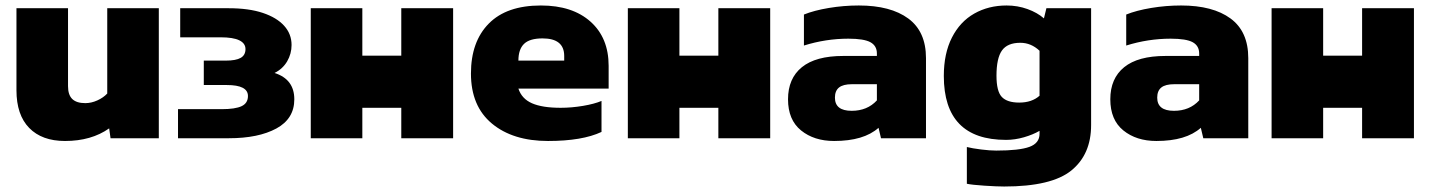

<svg xmlns="http://www.w3.org/2000/svg" viewBox="-20 -504 5215 700"><path d="M40 -175V-474H228V-190Q228 -158 243.5 -143Q259 -128 291 -128Q313 -128 335 -138Q357 -148 371 -163V-474H559V0H383L378 -36Q313 10 217 10Q133 10 86.5 -37.5Q40 -85 40 -175Z M629 0V-106H788Q838 -106 861 -117Q884 -128 884 -154Q884 -194 807 -194H723V-283H803Q840 -283 857.5 -293Q875 -303 875 -325Q875 -346 852.5 -357Q830 -368 784 -368H637V-474H814Q887 -474 938 -457Q989 -440 1016 -410Q1043 -380 1043 -340Q1043 -308 1027 -280.5Q1011 -253 981 -238Q1053 -215 1053 -142Q1053 -71 987.5 -35.5Q922 0 814 0Z M1113 -474H1301V-301H1443V-474H1632V0H1443V-111H1301V0H1113Z M1697 -236Q1697 -352 1762 -418Q1827 -484 1952 -484Q2067 -484 2133 -425Q2199 -366 2199 -264V-181H1870Q1882 -144 1919.5 -127.5Q1957 -111 2024 -111Q2064 -111 2105.5 -118Q2147 -125 2173 -136V-23Q2103 10 1978 10Q1850 10 1773.5 -53.5Q1697 -117 1697 -236ZM2037 -283V-300Q2037 -364 1958 -364Q1911 -364 1890.5 -344Q1870 -324 1870 -283Z M2269 -474H2457V-301H2599V-474H2788V0H2599V-111H2457V0H2269Z M2853 -142Q2853 -218 2903.5 -259Q2954 -300 3054 -300H3177V-309Q3177 -337 3153.5 -350Q3130 -363 3073 -363Q2991 -363 2911 -338V-451Q2948 -466 3002 -475Q3056 -484 3111 -484Q3227 -484 3291.5 -436.5Q3356 -389 3356 -292V0H3192L3183 -38Q3129 10 3021 10Q2948 10 2900.5 -28.5Q2853 -67 2853 -142ZM3177 -138V-197H3086Q3054 -197 3039 -185Q3024 -173 3024 -148Q3024 -100 3085 -100Q3142 -100 3177 -138Z M3505 166V32Q3525 37 3557 41Q3589 45 3612 45Q3696 45 3733 31.5Q3770 18 3770 -16V-27Q3746 -13 3713 -3.5Q3680 6 3648 6Q3421 6 3421 -227Q3421 -309 3450.5 -367Q3480 -425 3532 -454.5Q3584 -484 3650 -484Q3690 -484 3726 -471Q3762 -458 3786 -437L3795 -474H3958V-48Q3958 59 3886 117.5Q3814 176 3641 176Q3615 176 3569.5 173Q3524 170 3505 166ZM3770 -155V-319Q3739 -348 3700 -348Q3653 -348 3633 -320Q3613 -292 3613 -228Q3613 -171 3632.5 -150.5Q3652 -130 3696 -130Q3742 -130 3770 -155Z M4028 -142Q4028 -218 4078.5 -259Q4129 -300 4229 -300H4352V-309Q4352 -337 4328.5 -350Q4305 -363 4248 -363Q4166 -363 4086 -338V-451Q4123 -466 4177 -475Q4231 -484 4286 -484Q4402 -484 4466.5 -436.5Q4531 -389 4531 -292V0H4367L4358 -38Q4304 10 4196 10Q4123 10 4075.5 -28.5Q4028 -67 4028 -142ZM4352 -138V-197H4261Q4229 -197 4214 -185Q4199 -173 4199 -148Q4199 -100 4260 -100Q4317 -100 4352 -138Z M4616 -474H4804V-301H4946V-474H5135V0H4946V-111H4804V0H4616Z"/></svg>

Font: Kanit Bold
Style: Regular
Weight: 700
Designer: Katatrad Team
Foundry: CadsonDemak
Version: Version 1.000